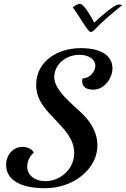

<svg xmlns="http://www.w3.org/2000/svg" viewBox="-20 -969 661 1009"><path d="M484 -499C531 -506 571 -558 571 -610C571 -665 528 -716 405 -716C277 -716 170 -643 170 -523C170 -440 223 -390 277 -333C317 -290 370 -238 370 -165C370 -80 297 -17 219 -17C161 -17 123 -49 123 -94C123 -116 133 -147 158 -167C150 -183 127 -197 100 -197C40 -197 12 -145 12 -104C12 -14 103 20 217 20C368 20 492 -82 492 -205C492 -258 470 -314 416 -368C361 -422 265 -493 265 -564C265 -625 320 -681 399 -681C443 -681 481 -659 481 -623C481 -592 451 -557 414 -557C413 -551 412 -546 412 -541C412 -510 438 -498 467 -498C472 -498 478 -498 484 -499ZM363 -929C395 -889 441 -801 456 -801C462 -801 469 -804 475 -811C521 -859 568 -898 621 -941C621 -941 621 -941 621 -942C621 -944 612 -945 603 -945C581 -945 510 -883 475 -850C463 -874 422 -949 400 -949C388 -949 363 -934 363 -929C363 -929 363 -929 363 -929Z"/></svg>

Font: Playball
Style: Regular
Weight: 400
Designer: Robert E. Leuschke
Foundry: Robert E. Leuschke
Version: Version 1.001